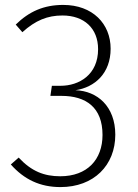

<svg xmlns="http://www.w3.org/2000/svg" viewBox="-20 -749 561 781"><path d="M237 -729C158 -729 98 -702 44 -649L71 -618C124 -666 173 -686 234 -686C322 -686 379 -634 379 -549C379 -445 302 -400 226 -400H191L185 -359H230C330 -359 397 -312 397 -200C397 -100 335 -32 225 -32C160 -32 108 -52 56 -108L24 -80C78 -19 143 12 226 12C362 12 449 -77 449 -201C449 -316 376 -379 287 -382C366 -394 430 -451 430 -551C430 -652 357 -729 237 -729Z"/></svg>

Font: Glow Sans SC Normal Light
Style: Regular
Weight: 300
Designer: Ryoko NISHIZUKA (kana, bopomofo & ideographs); Paul D. Hunt (Latin, Greek & Cyrillic); Sandoll Communications, Soo-young
Version: Version 0.93